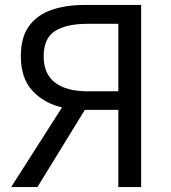

<svg xmlns="http://www.w3.org/2000/svg" viewBox="-20 -754 690 774"><path d="M457 0V-311H322L131 0H25L230 -321Q157 -338 110.5 -388.5Q64 -439 64 -527Q64 -604 97 -649Q130 -694 187.5 -714Q245 -734 320 -734H549V0ZM333 -386H457V-658H333Q248 -658 202 -629Q156 -600 156 -527Q156 -456 202 -421Q248 -386 333 -386Z"/></svg>

Font: Source Han Sans SC
Style: Regular
Weight: 400
Designer: Ryoko NISHIZUKA 西塚涼子 (kana, bopomofo & ideographs); Paul D. Hunt (Latin, Greek & Cyrillic); Sandoll Communications 산돌커뮤니
Foundry: Adobe
Version: Version 2.002;hotconv 1.0.116;makeotfexe 2.5.65601; ttfautoh